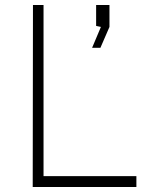

<svg xmlns="http://www.w3.org/2000/svg" viewBox="-20 -743 602 763"><path d="M153 -723V-43H522V0H110L111 -723ZM381 -636 362 -640V-723H415V-636L379 -553H346Z"/></svg>

Font: Public Sans VF
Style: Regular
Weight: 400
Designer: Pablo Impallari, Rodrigo Fuenzalida (Modified by Dan O. Williams and USWDS)
Version: Version 1.003